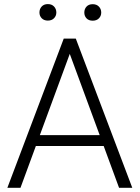

<svg xmlns="http://www.w3.org/2000/svg" viewBox="-20 -895 665 915"><path d="M547.4 0 474.1 -199.2H150.9L77.6 0H15.1L283.7 -710.9H341.3L610.4 0ZM169.9 -251H455.1L312.5 -638.2ZM168 -835.4Q168 -852.5 178.7 -864Q189.5 -875.5 208 -875.5Q226.6 -875.5 237.5 -864Q248.5 -852.5 248.5 -835.4Q248.5 -819.3 237.5 -808.1Q226.6 -796.9 208 -796.9Q189.5 -796.9 178.7 -808.1Q168 -819.3 168 -835.4ZM381.8 -835Q381.8 -852.1 392.3 -863.5Q402.8 -875 421.9 -875Q440.4 -875 451.4 -863.5Q462.4 -852.1 462.4 -835Q462.4 -818.8 451.4 -807.6Q440.4 -796.4 421.9 -796.4Q402.8 -796.4 392.3 -807.6Q381.8 -818.8 381.8 -835Z"/></svg>

Font: Vazirmatn RD FD ExtraLight
Style: Regular
Weight: 200
Designer: Saber Rastikerdar
Foundry: Saber Rastikerdar
Version: Version 33.003